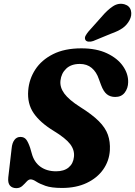

<svg xmlns="http://www.w3.org/2000/svg" viewBox="-20 -964 702 997"><path d="M302 12Q247 12 216 1Q185 -10 168 -21.2Q151 -32.5 139 -32.5Q128.5 -32.5 118.2 -21Q108 -9.5 95.5 1.8Q83 13 65 13Q43.5 13 31.8 -0.2Q20 -13.5 23 -43L40.5 -194Q43 -221.5 54.8 -237.2Q66.5 -253 86 -253Q105.5 -253 116 -239.5Q126.5 -226 136.5 -196.5L145 -167Q157 -122 190 -98.2Q223 -74.5 271 -74.5Q312.5 -74.5 336.5 -94.5Q360.5 -114.5 364 -149.5Q368 -184.5 344.5 -215.5Q321 -246.5 258.5 -284.5Q188 -327.5 154.5 -376.8Q121 -426 126.5 -494Q131 -553 163.2 -602.8Q195.5 -652.5 255.5 -682.8Q315.5 -713 402.5 -713Q481 -713 535.5 -687.2Q590 -661.5 618.2 -621.2Q646.5 -581 645.5 -537Q645 -506 627.8 -483.2Q610.5 -460.5 578.5 -460.5Q552.5 -460.5 535 -474.5Q517.5 -488.5 505 -522L493.5 -553Q481 -590.5 456.2 -611.2Q431.5 -632 394.5 -632Q349.5 -632 323.8 -607.5Q298 -583 294 -545.5Q290 -511 314 -478.2Q338 -445.5 396 -408.5Q458.5 -369.5 493 -335Q527.5 -300.5 540.2 -264.2Q553 -228 550.5 -183.5Q547 -128 515.8 -83.8Q484.5 -39.5 430 -13.8Q375.5 12 302 12ZM506 -875Q536.5 -911.5 566 -931Q595.5 -950.5 627 -941.5Q653.5 -933.5 659.8 -909Q666 -884.5 652.5 -859Q639 -834 616.8 -818.2Q594.5 -802.5 555 -788.5L464 -751Q451.5 -746.5 439.5 -747.8Q427.5 -749 423 -757.5Q418.5 -767.5 424.2 -778.2Q430 -789 439.5 -800.5Z"/></svg>

Font: Fraunces 72pt S100
Style: Bold Italic
Weight: 700
Italic angle: -16°
Version: Version 1.000; ttfautohint (v1.8.3)